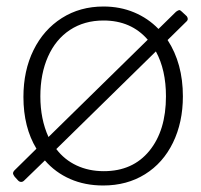

<svg xmlns="http://www.w3.org/2000/svg" viewBox="-20 -560 617 590"><path d="M554 -495C558 -499 558 -504 554 -510L539 -524C535.7 -527.3 533 -529 531 -529C529 -529 525.7 -527.3 521 -524L467 -471C445.7 -493 420.7 -510 392 -522C363.3 -534 332 -540 298 -540C250 -540 207.3 -528.2 170 -504.5C132.7 -480.8 103.7 -448 83 -406C62.3 -364 52 -316 52 -262C52 -200 65.3 -147 92 -103L25 -37C21.7 -33.7 20 -30.3 20 -27C20 -25 21.7 -21.7 25 -17L36 -5C38.7 -2.3 41.7 -1 45 -1C48.3 -1 51.3 -2.3 54 -5L118 -67C139.3 -42.3 165.2 -23.3 195.5 -10C225.8 3.3 259.7 10 297 10C345.7 10 388.5 -1.5 425.5 -24.5C462.5 -47.5 491.2 -79.8 511.5 -121.5C531.8 -163.2 542 -210.7 542 -264C542 -331.3 526.3 -389 495 -437ZM129 -139C112.3 -175.7 104 -217.3 104 -264C104 -310 111.8 -350.7 127.5 -386C143.2 -421.3 165.7 -448.7 195 -468C224.3 -487.3 258.7 -497 298 -497C354.7 -497 400 -477.3 434 -438ZM459 -402C479.7 -364 490 -318 490 -264C490 -194 473 -138.2 439 -96.5C405 -54.8 358.3 -34 299 -34C268.3 -34 240.5 -39.8 215.5 -51.5C190.5 -63.2 169.7 -80 153 -102Z"/></svg>

Font: Libre Franklin ExtraLight
Style: Regular
Weight: 275
Designer: Pablo Impallari, Rodrigo Fuenzalida
Foundry: Impallari Type
Version: Version 1.002; ttfautohint (v1.5)